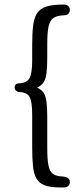

<svg xmlns="http://www.w3.org/2000/svg" viewBox="-20 -668 351 841"><path d="M143 -284Q162 -294 171 -307.5Q180 -321 183.5 -346Q187 -371 187 -416V-478Q187 -527 193 -553Q199 -579 214.5 -589.5Q230 -600 260 -601Q272 -601 279 -607.5Q286 -614 286 -624Q286 -648 257 -648Q210 -648 182.5 -639Q155 -630 142 -609.5Q129 -589 125 -555Q121 -521 121 -471V-405Q121 -347 109.5 -326Q98 -305 65 -303Q44 -303 44 -285Q44 -277 49.5 -271.5Q55 -266 63 -265Q98 -264 109.5 -243.5Q121 -223 121 -164V-24Q121 26 124.5 60Q128 94 140 114.5Q152 135 176.5 144Q201 153 242 153H257Q286 153 286 129Q286 118 278 112Q270 106 253 105Q227 104 212.5 94Q198 84 192.5 57.5Q187 31 187 -17V-153Q187 -198 183.5 -223Q180 -248 171 -261.5Q162 -275 143 -284Z"/></svg>

Font: Beiruti
Style: Regular
Weight: 400
Designer: Arlette Boutros
Foundry: Boutros
Version: Version 1.41